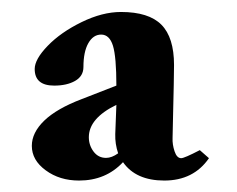

<svg xmlns="http://www.w3.org/2000/svg" viewBox="-20 -577 403 327"><path d="M114.7 -269.5Q81.5 -269.5 57.9 -286.9Q34.2 -304.2 34.2 -328.6Q34.2 -351.1 55.4 -371.6Q76.7 -392.1 119.1 -408.2L178.2 -431.2Q178.2 -480 172.4 -499Q166.5 -518.1 152.3 -518.1Q138.7 -518.1 130.4 -503.4Q122.1 -488.8 122.1 -462.9Q122.1 -447.3 107.9 -439.2Q93.8 -431.2 72.3 -431.2Q39.1 -431.2 39.1 -459.5Q39.1 -476.1 61.3 -499Q83.5 -522 118.9 -539.3Q154.3 -556.6 186 -556.6Q233.4 -556.6 254.9 -534.9Q276.4 -513.2 276.4 -466.3Q276.4 -449.7 275.9 -431.2Q275.4 -412.6 274.9 -387.2Q274.4 -361.8 273.9 -341.8Q273.4 -331.1 277.3 -319.3Q281.2 -307.6 288.6 -307.6Q293.9 -307.6 320.3 -321.3L335.9 -307.6Q309.6 -269.5 259.8 -269.5Q211.4 -269.5 189.5 -300.8Q160.2 -269.5 114.7 -269.5ZM131.3 -343.3Q131.3 -329.6 139.4 -318.8Q147.5 -308.1 160.6 -308.1Q170.4 -308.1 181.2 -315.9Q175.8 -332 176.3 -348.6L178.2 -398.4Q131.3 -375.5 131.3 -343.3Z"/></svg>

Font: Elstob 6pt
Style: Bold
Weight: 700
Designer: Peter S. Baker
Version: Version 1.015